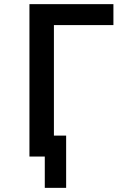

<svg xmlns="http://www.w3.org/2000/svg" viewBox="-20 -755 640 926"><path d="M196 151V0H122V-735H527V-634H240V-101H299V151Z"/></svg>

Font: Iosevka Curly Extended
Style: Bold
Weight: 700
Width: 7
Monospace: yes
Designer: Belleve Invis
Foundry: Belleve Invis
Version: Version 11.1.0; ttfautohint (v1.8.3)